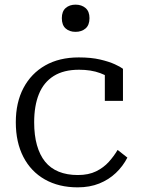

<svg xmlns="http://www.w3.org/2000/svg" viewBox="-20 -794 606 826"><path d="M315 -41Q361 -41 393.5 -57Q426 -73 448 -97.5Q470 -122 486 -149L528 -116Q509 -79 478.5 -50Q448 -21 407 -4.5Q366 12 314 12Q233 12 173 -22Q113 -56 80.5 -119Q48 -182 48 -268Q48 -353 81 -415.5Q114 -478 174.5 -512.5Q235 -547 319 -547Q372 -547 410.5 -538Q449 -529 474 -517.5Q499 -506 509 -498V-360H431V-481Q442 -480 450 -476Q458 -472 463 -467Q468 -462 470 -456Q472 -450 470 -444Q450 -465 411 -479.5Q372 -494 320 -494Q254 -494 211 -467Q168 -440 147.5 -389.5Q127 -339 127 -268Q127 -212 139 -169.5Q151 -127 174 -98.5Q197 -70 232.5 -55.5Q268 -41 315 -41ZM305 -657Q279 -657 262.5 -671.5Q246 -686 246 -716Q246 -745 262.5 -759.5Q279 -774 305 -774Q331 -774 348 -759.5Q365 -745 365 -716Q365 -686 348 -671.5Q331 -657 305 -657Z"/></svg>

Font: Roboto Serif 20pt Light
Style: Regular
Weight: 300
Version: Version 1.008